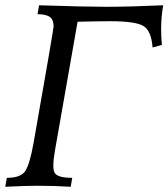

<svg xmlns="http://www.w3.org/2000/svg" viewBox="-27 -715 644 735"><path d="M243.7 0Q182.1 -3.9 115.7 -3.9Q74.2 -3.9 -6.8 0L-1 -34.2Q53.7 -34.2 70.6 -61.5Q87.4 -88.9 101.6 -168.5Q178.2 -603 178.2 -614.3Q178.2 -639.2 163.8 -649.9Q149.4 -660.6 116.7 -660.6L122.6 -694.8Q298.3 -689 378.9 -689Q468.8 -689 597.7 -694.8Q589.8 -650.9 589.8 -602.5Q589.8 -573.7 592.8 -543L557.1 -533.2Q552.2 -597.7 521.7 -615.7Q491.2 -633.8 394 -633.8Q356.9 -633.8 270 -631.8L183.6 -140.1Q177.2 -104.5 177.2 -82Q177.2 -63.5 181.6 -54.7Q191.4 -34.2 249.5 -34.2Z"/></svg>

Font: Kelvinch
Style: Italic
Weight: 400
Italic angle: -10°
Designer: Paul James Miller
Foundry: High-Logic / Made with FontCreator
Version: Version 3.40;July 22, 2017;FontCreator 11.0.0.2388 64-bit